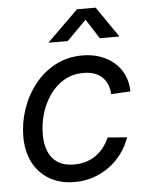

<svg xmlns="http://www.w3.org/2000/svg" viewBox="-53 -778 639 834"><g transform="rotate(-5 266.5 -361.5)"><path d="M239.7 11.7Q176.8 11.7 130.4 -15.1Q84 -42 58.8 -90.3Q33.7 -138.7 33.7 -203.1Q33.7 -264.6 53.7 -323.5Q73.7 -382.3 111.1 -429.7Q148.4 -477.1 201.2 -505.1Q253.9 -533.2 319.8 -533.2Q362.8 -533.2 398.4 -520.3Q434.1 -507.3 460 -484.1Q485.8 -460.9 499.8 -429.2Q513.7 -397.5 514.2 -359.4L429.7 -355Q428.7 -377.4 421.4 -396Q414.1 -414.6 400.4 -428.2Q386.7 -441.9 366.2 -449.5Q345.7 -457 317.4 -457Q270 -457 233.2 -435.5Q196.3 -414.1 170.7 -377.4Q145 -340.8 131.8 -296.1Q118.7 -251.5 118.7 -204.6Q118.7 -162.6 132.1 -130.9Q145.5 -99.1 173.1 -81.8Q200.7 -64.5 242.2 -64.5Q271 -64.5 295.2 -71.8Q319.3 -79.1 338.9 -93Q358.4 -106.9 373.3 -126.2Q388.2 -145.5 397.9 -168.5L482.4 -162.1Q469.7 -124.5 446.3 -92.8Q422.9 -61 391.1 -37.6Q359.4 -14.2 321 -1.2Q282.7 11.7 239.7 11.7ZM262.2 -601.1H178.7V-602.1L314 -734.9H395.5L486.8 -602.1V-601.1H401.9L347.2 -686.5Z"/></g></svg>

Font: Inter 28pt
Style: Italic
Weight: 400
Italic angle: -9.3988°
Designer: Rasmus Andersson
Foundry: rsms
Version: Version 4.001;git-66647c0bb